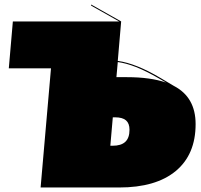

<svg xmlns="http://www.w3.org/2000/svg" viewBox="-20 -831 891 851"><path d="M847 -281Q847 -146 759 -73Q671 0 508 0H160L206 -528H19L37 -736H508L384 -806V-811L517 -736L502 -561Q583 -550 692 -485L751 -450Q847 -400 847 -281ZM716 -465 685 -483Q626 -517 582.5 -534Q539 -551 502 -556L496 -489H542Q647 -489 716 -465ZM490 -311H480L469 -185H479Q517 -185 535.5 -202.5Q554 -220 554 -256Q554 -284 538.5 -297.5Q523 -311 490 -311Z"/></svg>

Font: FFF_HK Layer Front
Style: Regular
Weight: 400
Italic angle: -5°
Designer: bBox Type GmbH
Foundry: bBox Type GmbH
Version: Version 0.002